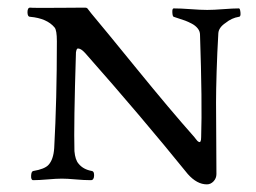

<svg xmlns="http://www.w3.org/2000/svg" viewBox="-20 -469 671 503"><path d="M67 3Q61 3 61.5 -8.5Q62 -20 67 -21Q97 -26 107 -37Q120 -51 122 -81Q129 -208 129 -361Q129 -390 123 -397Q103 -421 59 -425Q52 -425 52 -437Q52 -449 59 -449Q64 -448 132.5 -448.5Q201 -449 203 -449Q207 -449 209 -447Q211 -445 214 -440.5Q217 -436 219 -434Q251 -396 338.5 -288.5Q426 -181 489 -110Q490 -109 492.5 -105.5Q495 -102 497 -100Q499 -98 501.5 -97Q504 -96 505.5 -99Q507 -102 507 -110Q510 -199 504 -378Q504 -387 498 -394.5Q492 -402 482.5 -407Q473 -412 465 -415Q457 -418 447 -421Q437 -424 435 -425Q432 -426 431.5 -436.5Q431 -447 435 -447Q453 -447 479.5 -445Q506 -443 523 -443Q539 -443 565 -445Q591 -447 606 -447Q609 -447 610 -436Q611 -425 606 -425Q587 -422 571 -409Q553 -397 552 -382Q549 -331 547.5 -281.5Q546 -232 546 -200.5Q546 -169 546.5 -109.5Q547 -50 547 -13Q547 -2 539.5 6Q532 14 522 14Q496 14 472 -13Q349 -165 204 -329Q195 -339 189 -341Q183 -343 181.5 -340.5Q180 -338 179 -332Q173 -142 175 -73Q177 -50 186 -40Q198 -25 221 -21Q227 -20 226.5 -8.5Q226 3 218 3Q200 3 178 1Q156 -1 142 -1Q128 -1 105 1Q82 3 67 3Z"/></svg>

Font: EB Garamond 12 All SC
Style: AllSC
Weight: 400
Version: Version 0.016 ; ttfautohint (v0.97) -l 8 -r 50 -G 200 -x 0 -